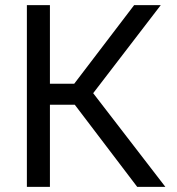

<svg xmlns="http://www.w3.org/2000/svg" viewBox="-20 -730 691 750"><path d="M85 0H175V-321H272L516 0H626L344 -366L608 -710H504L270 -403H175V-710H85Z"/></svg>

Font: FIGSv2-sans-serif Medium
Style: Regular
Weight: 500
Designer: Matt McInerney, Pablo Impallari, Rodrigo Fuenzalida,Mirko Velimirovic
Foundry: Matt McInerney, Pablo Impallari, Rodrigo Fuenzalida
Version: Version 4.021;hotconv 1.0.109;makeotfexe 2.5.65596